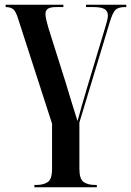

<svg xmlns="http://www.w3.org/2000/svg" viewBox="-20 -556 556 815"><path d="M126 239V229H136Q164 229 182.5 217Q201 205 201 160V-31L57 -476Q48 -506 37 -516Q26 -526 4 -526V-536H249V-526H219Q194 -526 183.5 -519Q173 -512 173 -496Q173 -487 176.5 -471.5Q180 -456 185 -439L258 -208Q271 -166 283 -125.5Q295 -85 309 -42Q316 -69 329 -113.5Q342 -158 353 -195L421 -421Q429 -447 433.5 -463.5Q438 -480 438 -490Q438 -508 424.5 -517Q411 -526 376 -526H345V-536H516V-526H511Q483 -526 470.5 -514.5Q458 -503 445 -459L317 -36V160Q317 205 335.5 217Q354 229 382 229H391V239Z"/></svg>

Font: Noto Serif Display Condensed SemiBold
Style: Regular
Weight: 600
Width: 3
Designer: Monotype Design Team
Foundry: Monotype Imaging Inc.
Version: Version 2.009